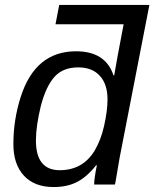

<svg xmlns="http://www.w3.org/2000/svg" viewBox="-20 -745 623 775"><path d="M196 10Q119 10 76.5 -36Q34 -82 34 -163Q34 -262 64 -355Q123 -538 287 -538Q406 -538 438 -441H441L455 -520L479 -647H204L219 -725H583L463 -109L447 -15L444 0H360Q360 -23 371 -78H368Q332 -32 292 -11Q252 10 196 10ZM221 -58Q314 -58 362 -137Q387 -179 400 -236Q414 -298 414 -344Q414 -405 383 -439Q352 -473 296 -473Q235 -473 201 -436Q166 -398 145 -318Q125 -236 125 -178Q125 -58 221 -58Z"/></svg>

Font: Libra Sans
Style: Italic
Weight: 400
Italic angle: -12°
Foundry: Context Ltd
Version: Version 1.002